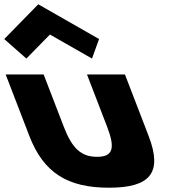

<svg xmlns="http://www.w3.org/2000/svg" viewBox="-174 -860 850 895"><path d="M-154.2 -678 -51.1 -587 58.7 -699 254.9 -587 287.8 -678 4.4 -840ZM-147.6 -513H29.4L123.4 -269C162.3 -168 204.3 -129 278.3 -129C352.3 -129 364.3 -168 325.4 -269L231.4 -513H408.4L518.9 -226C585.2 -54 525.8 15 333.8 15C141.8 15 29.2 -54 -37.1 -226Z"/></svg>

Font: Hussar
Style: BdOpOblFour
Weight: 700
Foundry: Cannot Into Space Fonts
Version: Version 2.00